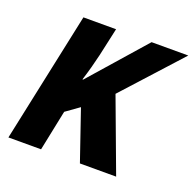

<svg xmlns="http://www.w3.org/2000/svg" viewBox="-102 -652 768 757"><g transform="rotate(20 282.0 -273.0)"><path d="M8 0 124 -546H261L235 -428Q229 -402 221 -372.5Q213 -343 204 -315H207L410 -546H564L346 -306L460 0H308L236 -210L180 -170L145 0Z"/></g></svg>

Font: Noto Sans SemiCondensed
Style: Bold Italic
Weight: 700
Width: 4
Italic angle: -12°
Designer: Monotype Design Team
Foundry: Monotype Imaging Inc.
Version: Version 2.013; ttfautohint (v1.8.4.7-5d5b)